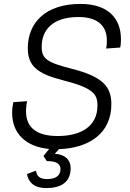

<svg xmlns="http://www.w3.org/2000/svg" viewBox="-20 -746 662 981"><path d="M216 215C292 215 341 185 341 113C341 71 312 42 260 40L281 16C436 11 549 -65 549 -214C549 -302 506 -354 349 -394C219 -427 193 -446 193 -507C193 -593 249 -659 381 -659C487 -659 526 -607 526 -539C526 -523 525 -509 522 -498L594 -503C597 -514 598 -530 598 -545C598 -657 527 -726 391 -726C213 -726 122 -630 122 -500C122 -408 172 -369 301 -336C454 -297 478 -267 478 -207C478 -99 392 -51 275 -51C161 -51 113 -99 113 -177C113 -197 116 -219 119 -229L48 -224C45 -211 42 -188 42 -169C42 -65 111 4 231 15L202 51L219 77C275 77 289 95 289 119C289 152 263 169 221 169C184 169 168 155 164 126L118 143C125 186 155 215 216 215Z"/></svg>

Font: Geist Light
Style: Italic
Weight: 300
Italic angle: -12°
Designer: Basement.studio, Andrés Briganti, Mateo Zaragoza
Foundry: Basement.studio, Vercel, Andrés Briganti, Guido Ferreyra, Mateo Zaragoza
Version: Version 1.500